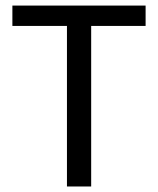

<svg xmlns="http://www.w3.org/2000/svg" viewBox="-20 -676 573 696"><path d="M222.7 0V-582H24.9V-655.8H507.8V-582H310.5V0Z"/></svg>

Font: Varta Light Medium
Style: Regular
Weight: 500
Version: Version 1.004